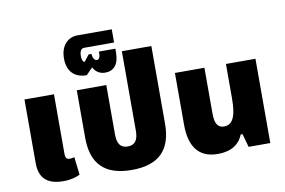

<svg xmlns="http://www.w3.org/2000/svg" viewBox="-86 -994 1721 1160"><g transform="rotate(-10 774.5 -414.0)"><path d="M216 10C260 10 296 0 318 -12L305 -122C296 -118 284 -117 276 -117C258 -117 250 -128 250 -148V-517H69V-127C69 -41 110 10 216 10Z M635 15C806 15 880 -70 880 -226V-702H699V-214C699 -159 680 -129 635 -129C589 -129 571 -159 571 -214V-517H390V-226C390 -70 464 15 635 15Z M578 -592C630 -592 663 -626 663 -701V-724H562V-708C562 -689 554 -676 542 -676C526 -676 517 -694 515 -718H498L467 -678C456 -678 450 -695 450 -717C450 -748 462 -762 478 -762H662V-843H451C397 -843 347 -803 347 -719C347 -638 393 -596 465 -596L505 -637C520 -609 544 -592 578 -592Z M1162 10C1256 10 1299 -32 1319 -82H1330L1353 0H1486V-517H1305V-304C1305 -189 1278 -147 1229 -147C1193 -147 1173 -170 1173 -236V-517H992V-198C992 -66 1046 10 1162 10Z"/></g></svg>

Font: Noto Sans Thai UI SemCond Blk
Style: Regular
Weight: 900
Width: 4
Designer: Monotype Design Team
Foundry: Monotype Imaging Inc.
Version: Version 2.000